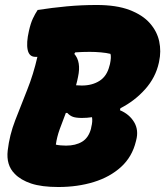

<svg xmlns="http://www.w3.org/2000/svg" viewBox="-20 -740 663 770"><path d="M214 10Q147 10 105 -4Q63 -18 39 -43Q4 -78 11 -137Q18 -198 41 -257.5Q64 -317 89 -379.5Q114 -442 130 -512Q125 -512 122 -512Q97 -512 91 -540Q85 -568 96 -616Q103 -647 112 -666Q121 -685 131 -700Q189 -709 247.5 -714.5Q306 -720 368 -720Q447 -720 499.5 -700Q552 -680 581 -647Q610 -614 618.5 -574Q627 -534 618 -493L617 -488Q604 -429 562 -382Q520 -335 463 -306L461 -298Q499 -282 518 -250Q537 -218 526 -177L525 -173Q510 -111 465.5 -70.5Q421 -30 356 -10Q291 10 214 10ZM293 -432Q290 -416 285 -398Q295 -397 308 -397Q350 -397 379.5 -416Q409 -435 419 -476L421 -483Q424 -497 424.5 -507.5Q425 -518 423 -524Q407 -528 384.5 -530Q362 -532 340 -532Q311 -532 282 -530L278 -524Q306 -492 293 -432ZM204 -160Q211 -158 223.5 -157Q236 -156 245 -156Q283 -156 309 -171.5Q335 -187 345 -224L346 -230Q352 -253 349 -270Q329 -267 309 -267Q285 -267 272.5 -271.5Q260 -276 250 -287H244Q231 -254 219.5 -222Q208 -190 204 -160Z"/></svg>

Font: Recursive Mn Csl St Blk
Style: Italic
Weight: 900
Italic angle: -15°
Monospace: yes
Version: Version 1.079;hotconv 1.0.112;makeotfexe 2.5.65598; ttfautoh